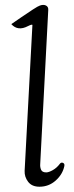

<svg xmlns="http://www.w3.org/2000/svg" viewBox="-20 -728 296 764"><path d="M78 -48 109 -629Q108 -630 104.5 -629.5Q101 -629 91 -624Q51 -603 25 -632Q41 -643 65 -659.5Q89 -676 110.5 -690Q132 -704 139 -706Q153 -711 163 -706Q173 -701 172 -688L140 -75Q139 -63 143.5 -52.5Q148 -42 164 -42Q174 -42 190 -51Q206 -60 218 -76Q223 -83 230.5 -80Q238 -77 236 -67Q229 -34 201.5 -9.5Q174 15 137 15Q107 15 92 -4.5Q77 -24 78 -48Z"/></svg>

Font: Diphylleia
Style: Regular
Weight: 400
Designer: Minha Hyung
Foundry: JAMO
Version: Version 1.000; ttfautohint (v1.8.4.7-5d5b);gftools[0.9.28]